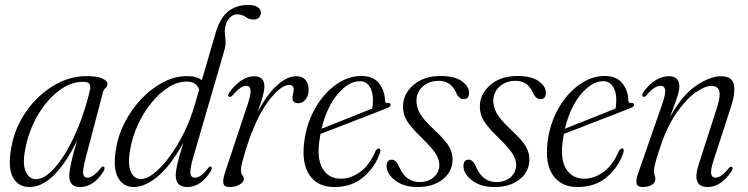

<svg xmlns="http://www.w3.org/2000/svg" viewBox="-20 -744 3006 772"><path d="M324.5 -109Q312 -61.5 314.5 -45.5Q317 -29.5 331 -29.5Q341.5 -29.5 354 -37.5Q366.5 -45.5 385 -68Q391.5 -76 397 -74Q404 -71 397 -56.5Q357.5 8 302 8Q258.5 8 258.5 -36.5Q258.5 -52.5 265 -84.5Q271.5 -116.5 290 -179Q246.5 -90 198.2 -41Q150 8 98 8Q53.5 8 32.2 -30.5Q11 -69 25 -148.5Q34 -205 61.5 -256.8Q89 -308.5 130.2 -349.2Q171.5 -390 222.5 -414Q273.5 -438 329.5 -438Q370 -438 391.2 -428.5Q412.5 -419 412 -406Q412 -396.5 404.2 -390Q396.5 -383.5 394 -373ZM81.5 -143.5Q69.5 -84 83.8 -53.8Q98 -23.5 124 -23.5Q153 -23.5 184.5 -53.2Q216 -83 246.2 -134Q276.5 -185 301.2 -249.5Q326 -314 342 -383.5Q345 -399 339.5 -407Q334 -415 313.5 -415Q263 -415 214.8 -377.8Q166.5 -340.5 130.8 -278.8Q95 -217 81.5 -143.5Z M828.5 -57.5Q788.5 8 733 8Q686.5 8 686.5 -39.5Q686.5 -55 692.8 -82.8Q699 -110.5 717.5 -170.5Q667.5 -79.5 615.8 -35.8Q564 8 517.5 8Q477 8 455.2 -28.5Q433.5 -65 446 -142.5Q454 -197.5 480.8 -250Q507.5 -302.5 547.2 -345Q587 -387.5 634.8 -412.8Q682.5 -438 732.5 -438Q753 -438 767.8 -433.5Q782.5 -429 791.5 -421.5L847 -611.5Q863.5 -669 895.5 -696.5Q927.5 -724 979.5 -724Q1004 -724 1016.5 -715Q1029 -706 1029 -693.5Q1029 -681.5 1021.5 -673.5Q1014 -665.5 1000 -665.5Q981.5 -665.5 967 -676Q952.5 -686.5 934 -686.5Q918 -686.5 904.5 -673.5Q891 -660.5 886.5 -638.5Q882.5 -623.5 884.2 -609.8Q886 -596 887 -579Q888 -562 881 -538L757 -111.5Q744 -67 745.5 -48.2Q747 -29.5 763.5 -29.5Q774 -29.5 786.8 -37.5Q799.5 -45.5 817.5 -69Q823 -76.5 828 -74Q835 -71.5 828.5 -57.5ZM503.5 -143.5Q493 -83.5 506 -53.8Q519 -24 546.5 -24Q569.5 -24 599 -47Q628.5 -70 659.2 -110.8Q690 -151.5 717.2 -205.2Q744.5 -259 762.5 -320.5L781 -384.5Q775.5 -398.5 763.8 -407.2Q752 -416 729.5 -416Q694 -416 657.8 -393.2Q621.5 -370.5 589.8 -331.8Q558 -293 535.2 -244.2Q512.5 -195.5 503.5 -143.5Z M902 -355Q893 -357.5 901 -370.5Q922.5 -401.5 949 -419.5Q975.5 -437.5 1002 -437.5Q1043 -437.5 1043 -396.5Q1043 -380.5 1036.8 -358Q1030.5 -335.5 1016 -293.5Q1052.5 -363 1093.2 -400.2Q1134 -437.5 1170.5 -437.5Q1195.5 -437.5 1208.5 -422.2Q1221.5 -407 1221 -381Q1220 -357.5 1208 -343.2Q1196 -329 1179.5 -329Q1156 -329 1156 -350Q1156 -359 1158.5 -366.8Q1161 -374.5 1161 -384Q1161 -402.5 1143 -402.5Q1108.5 -402.5 1058.8 -336.8Q1009 -271 969 -144.5Q958.5 -110.5 953.8 -92.2Q949 -74 949 -60.5Q949 -45 954.8 -39Q960.5 -33 960.5 -24.5Q960.5 -11.5 943.5 -1.8Q926.5 8 902.5 8Q881 8 878 -7.5Q875 -23 887.5 -58.5L974.5 -320.5Q989.5 -365.5 987.5 -382.2Q985.5 -399 969.5 -399Q959.5 -399 946.5 -390.5Q933.5 -382 913.5 -359Q906.5 -352.5 902 -355Z M1508 -130Q1488 -71.5 1441.2 -31.8Q1394.5 8 1324 8Q1257.5 8 1225 -39Q1192.5 -86 1203 -172Q1212 -246 1246 -306.5Q1280 -367 1329.5 -402.8Q1379 -438.5 1433 -438.5Q1480 -438.5 1503.5 -409.8Q1527 -381 1528 -339.5Q1528.5 -328.5 1539.5 -330Q1548.5 -331 1550.5 -324.5Q1553 -316 1539 -310.5Q1522 -303.5 1487.8 -290.2Q1453.5 -277 1412.2 -261Q1371 -245 1332.5 -230Q1294 -215 1268.5 -205.5Q1266 -191 1264 -176Q1254 -102 1278.5 -63.8Q1303 -25.5 1350.5 -25.5Q1389.5 -25.5 1427 -51.8Q1464.5 -78 1489.5 -136Q1497 -148 1503.5 -147Q1513 -146 1508 -130ZM1427 -417.5Q1382 -417.5 1338 -365.8Q1294 -314 1273 -226.5Q1301 -237.5 1339.5 -252.8Q1378 -268 1415.2 -283Q1452.5 -298 1476.5 -307.5Q1479.5 -320.5 1479.5 -342Q1479.5 -375.5 1465.8 -396.5Q1452 -417.5 1427 -417.5Z M1666.5 -12Q1703 -12 1724.8 -32.2Q1746.5 -52.5 1746.5 -81Q1746.5 -101.5 1732.8 -124.5Q1719 -147.5 1678 -187.5Q1647.5 -217 1630.5 -238Q1613.5 -259 1606.8 -277.8Q1600 -296.5 1600.5 -319Q1602 -368.5 1643.8 -403.5Q1685.5 -438.5 1751.5 -438.5Q1807 -438.5 1836.2 -418Q1865.5 -397.5 1866 -371.5Q1866 -345.5 1844 -345.5Q1834.5 -345.5 1827 -352Q1819.5 -358.5 1811.5 -376Q1790.5 -419 1745 -419Q1705 -419 1679.8 -396.2Q1654.5 -373.5 1654.5 -338.5Q1654.5 -315 1667.2 -290.2Q1680 -265.5 1725.5 -222.5Q1772 -179.5 1786.5 -153.2Q1801 -127 1799.5 -97.5Q1797 -51.5 1759 -21.8Q1721 8 1659 8Q1603.5 8 1569 -18.5Q1534.5 -45 1534.5 -76Q1534.5 -102 1555.5 -102Q1573.5 -102 1586 -71Q1600.5 -39 1621 -25.5Q1641.5 -12 1666.5 -12Z M1975.5 -12Q2012 -12 2033.8 -32.2Q2055.5 -52.5 2055.5 -81Q2055.5 -101.5 2041.8 -124.5Q2028 -147.5 1987 -187.5Q1956.5 -217 1939.5 -238Q1922.5 -259 1915.8 -277.8Q1909 -296.5 1909.5 -319Q1911 -368.5 1952.8 -403.5Q1994.5 -438.5 2060.5 -438.5Q2116 -438.5 2145.2 -418Q2174.5 -397.5 2175 -371.5Q2175 -345.5 2153 -345.5Q2143.5 -345.5 2136 -352Q2128.5 -358.5 2120.5 -376Q2099.5 -419 2054 -419Q2014 -419 1988.8 -396.2Q1963.5 -373.5 1963.5 -338.5Q1963.5 -315 1976.2 -290.2Q1989 -265.5 2034.5 -222.5Q2081 -179.5 2095.5 -153.2Q2110 -127 2108.5 -97.5Q2106 -51.5 2068 -21.8Q2030 8 1968 8Q1912.5 8 1878 -18.5Q1843.5 -45 1843.5 -76Q1843.5 -102 1864.5 -102Q1882.5 -102 1895 -71Q1909.5 -39 1930 -25.5Q1950.5 -12 1975.5 -12Z M2486.5 -130Q2466.5 -71.5 2419.8 -31.8Q2373 8 2302.5 8Q2236 8 2203.5 -39Q2171 -86 2181.5 -172Q2190.5 -246 2224.5 -306.5Q2258.5 -367 2308 -402.8Q2357.5 -438.5 2411.5 -438.5Q2458.5 -438.5 2482 -409.8Q2505.5 -381 2506.5 -339.5Q2507 -328.5 2518 -330Q2527 -331 2529 -324.5Q2531.5 -316 2517.5 -310.5Q2500.5 -303.5 2466.2 -290.2Q2432 -277 2390.8 -261Q2349.5 -245 2311 -230Q2272.5 -215 2247 -205.5Q2244.5 -191 2242.5 -176Q2232.5 -102 2257 -63.8Q2281.5 -25.5 2329 -25.5Q2368 -25.5 2405.5 -51.8Q2443 -78 2468 -136Q2475.5 -148 2482 -147Q2491.5 -146 2486.5 -130ZM2405.5 -417.5Q2360.5 -417.5 2316.5 -365.8Q2272.5 -314 2251.5 -226.5Q2279.5 -237.5 2318 -252.8Q2356.5 -268 2393.8 -283Q2431 -298 2455 -307.5Q2458 -320.5 2458 -342Q2458 -375.5 2444.2 -396.5Q2430.5 -417.5 2405.5 -417.5Z M2566.5 -355Q2562.5 -356 2562.5 -361.2Q2562.5 -366.5 2566.5 -372.5Q2588 -404 2614.8 -420.8Q2641.5 -437.5 2669 -437.5Q2711.5 -437.5 2711.5 -396.5Q2711.5 -377.5 2700.5 -346.2Q2689.5 -315 2674 -273.5Q2724 -363 2780 -400.2Q2836 -437.5 2878.5 -437.5Q2924.5 -437.5 2931 -403.2Q2937.5 -369 2918 -311L2850 -102Q2836.5 -61 2839.5 -45.2Q2842.5 -29.5 2856.5 -29.5Q2867 -29.5 2879.5 -37.5Q2892 -45.5 2911 -68.5Q2917 -76 2921.5 -73.5Q2930 -70 2922 -56.5Q2879.5 8 2825 8Q2760 8 2789 -82L2862 -308.5Q2878.5 -360 2871.5 -379.2Q2864.5 -398.5 2840.5 -398.5Q2814 -398.5 2776.2 -371.8Q2738.5 -345 2700 -289.8Q2661.5 -234.5 2633.5 -149Q2618 -103 2613.8 -84.5Q2609.5 -66 2609.5 -56.5Q2609.5 -46 2612.2 -39Q2615 -32 2615 -22.5Q2615 -9.5 2601 -0.8Q2587 8 2564 8Q2543 8 2539.5 -6Q2536 -20 2547.5 -52L2641 -320.5Q2657 -365.5 2654.5 -382.2Q2652 -399 2636.5 -399Q2624 -399 2610.5 -390.2Q2597 -381.5 2579.5 -360.5Q2572.5 -352.5 2566.5 -355Z"/></svg>

Font: Fraunces 144pt Soft Light
Style: Italic
Weight: 300
Italic angle: -16°
Version: Version 1.000;[b76b70a41]